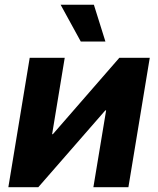

<svg xmlns="http://www.w3.org/2000/svg" viewBox="-20 -775 655 795"><path d="M511.7 0H366.7L419.4 -317.9H416L138.7 0H14.6L103 -535.6H248L195.8 -219.2H198.7L474.1 -535.6H600.1ZM314.5 -603 231 -755.4H368.7L416.5 -603Z"/></svg>

Font: Inter 20pt
Style: Bold Italic
Weight: 700
Italic angle: -9.3988°
Version: Version 4.001;git-66647c0bb